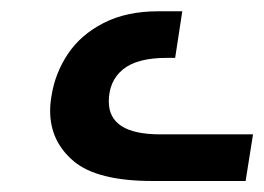

<svg xmlns="http://www.w3.org/2000/svg" viewBox="-20 -962 471 342"><path d="M69.3 -764.6Q69.3 -776.9 71.8 -791.5Q78.1 -831.5 100.8 -865.7Q123.5 -899.9 164.3 -920.9Q205.1 -941.9 261.7 -941.9H304.7L292 -858.9H276.9Q223.6 -858.9 198.7 -838.1Q173.8 -817.4 173.8 -781.2Q173.8 -722.7 265.1 -722.7H430.7L417.5 -639.6H252Q152.8 -639.6 111.1 -675Q69.3 -710.4 69.3 -764.6Z"/></svg>

Font: Mardoto Medium
Style: Italic
Weight: 500
Italic angle: -12°
Designer: Christian Robertson, Vahan Hovhannisyan
Foundry: Google
Version: Version 1.000